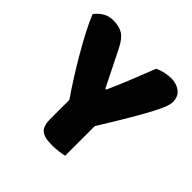

<svg xmlns="http://www.w3.org/2000/svg" viewBox="-162 -750 899 899"><g transform="rotate(45 287.0 -300.5)"><path d="M562 -535Q562 -523 555.5 -503.5Q549 -484 529.5 -446.5Q510 -409 475 -349Q440 -289 383 -197V-1Q372 2 349.5 5Q327 8 304 8Q252 8 232 -10Q212 -28 212 -73V-200Q186 -237 156 -284.5Q126 -332 97 -381.5Q68 -431 43.5 -478Q19 -525 5 -561Q18 -579 40.5 -594Q63 -609 96 -609Q135 -609 159.5 -593Q184 -577 206 -533L294 -356H300Q314 -387 325.5 -414Q337 -441 348 -468.5Q359 -496 370.5 -525Q382 -554 396 -590Q414 -599 436 -604Q458 -609 478 -609Q513 -609 537.5 -590.5Q562 -572 562 -535Z"/></g></svg>

Font: Baloo Paaji 2 ExtraBold
Style: Regular
Weight: 800
Designer: Shuchita Grover, Noopur Datye and Ek Type
Foundry: Ek Type
Version: Version 1.640;hotconv 1.0.111;makeotfexe 2.5.65597; ttfautoh